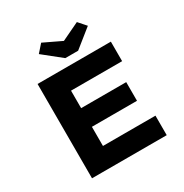

<svg xmlns="http://www.w3.org/2000/svg" viewBox="-205 -1076 1180 1234"><g transform="rotate(-30 384.5 -459.0)"><path d="M121.7 0V-700H665.7V-555.2H286.5V-144.8H676.1V0ZM205.7 -286.9V-425.4H621.1V-286.9ZM359.2 -754.7 224.9 -862.3 274.3 -918.3 421.8 -847.8H391.8L539.3 -918.3L588.7 -862.3L454.4 -754.7Z"/></g></svg>

Font: Lexend Exa
Style: Regular
Weight: 400
Designer: Bonnie Shaver-Troup, Thomas Jockin
Foundry: Lexend
Version: Version 1.007